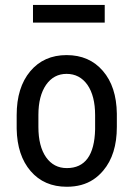

<svg xmlns="http://www.w3.org/2000/svg" viewBox="-20 -729 528 759"><path d="M131.8 -274.4V-227.1Q131.8 -150.9 162.1 -107.4Q192.4 -64.5 244.1 -64.5Q352.5 -64.5 356 -217.8V-273.9Q356 -349.6 325.7 -393.6Q294.9 -437 243.2 -437Q192.4 -437 162.1 -393.6Q131.8 -349.6 131.8 -274.4ZM45.9 -219.7V-273.9Q45.9 -383.3 99.6 -447.3Q153.3 -511.2 243.2 -511.2Q333 -511.2 386.7 -448.7Q440.4 -386.7 441.9 -279.8V-227.1Q441.9 -118.2 388.2 -54.7Q370.6 -33.7 348.9 -19.3Q327.1 -4.9 300.8 2.2Q274.4 9.3 244.1 9.3Q154.3 9.3 101.1 -52.7Q47.9 -114.3 45.9 -219.7ZM394 -639.6H110.4V-709.5H394Z"/></svg>

Font: MAUL Condensed
Style: Condensed Regular
Weight: 400
Designer: MAUL
Version: Version 1.0; 2020; ttfautohint (v1.8.3)